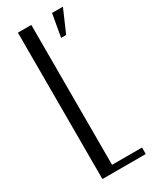

<svg xmlns="http://www.w3.org/2000/svg" viewBox="-184 -747 637 794"><g transform="rotate(-30 134.5 -349.5)"><path d="M198 -591 217 -699H269L222 -591ZM118 -699V-31H261V0H54V-699Z"/></g></svg>

Font: Moniqa Paragraph
Style: Regular
Weight: 400
Designer: Rajesh Rajput
Foundry: Rajesh Rajput
Version: Version 1.000